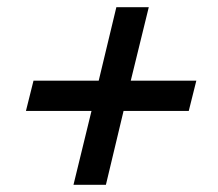

<svg xmlns="http://www.w3.org/2000/svg" viewBox="-20 -559 604 533"><path d="M184 -46 234 -251H52L73 -335H254L303 -539H393L343 -335H525L504 -251H323L274 -46Z"/></svg>

Font: Ubuntu Sans Medium
Style: Italic
Weight: 500
Italic angle: -13.5°
Designer: Dalton Maag Ltd
Foundry: Dalton Maag Ltd
Version: Version 1.006